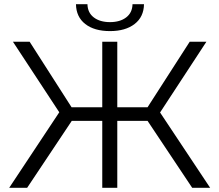

<svg xmlns="http://www.w3.org/2000/svg" viewBox="-20 -900 1051 920"><path d="M901 0 687 -321H542V0H470V-321H324L110 0H24L264 -362L42 -700H122L323 -386H470V-700H542V-386H687L889 -700H969L747 -361L987 0ZM507 -751Q432 -751 388.5 -785Q345 -819 344 -880H399Q400 -839 429.5 -816.5Q459 -794 507 -794Q555 -794 584.5 -816.5Q614 -839 615 -880H670Q669 -819 625 -785Q581 -751 507 -751Z"/></svg>

Font: Montserrat
Style: Regular
Weight: 400
Designer: Julieta Ulanovsky
Foundry: Julieta Ulanovsky
Version: Version 9.000; ttfautohint (v1.8.4.7-5d5b)